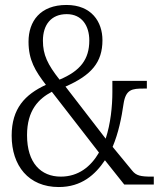

<svg xmlns="http://www.w3.org/2000/svg" viewBox="-20 -744 647 774"><path d="M217 10C309 10 364 -40 403 -98L481 0H600V-32H591C547 -32 529 -36 513 -56L434 -152C458 -209 470 -270 478 -325C487 -384 512 -387 560 -387H572V-418H433V-373C433 -316 426 -246 406 -185L244 -395C349 -441 393 -493 393 -582C393 -656 349 -724 248 -724C142 -724 95 -658 95 -576C95 -502 122 -458 165 -402C81 -363 27 -307 27 -197C27 -76 95 10 217 10ZM220 -423C172 -484 153 -523 153 -580C153 -644 186 -687 249 -687C311 -687 340 -639 340 -581C340 -505 304 -458 220 -423ZM225 -32C145 -32 89 -87 89 -199C89 -300 136 -346 189 -374L379 -129C346 -72 296 -32 225 -32Z"/></svg>

Font: Noto Serif Sinhala Condensed Light
Style: Regular
Weight: 300
Width: 3
Designer: Jelle Bosma - Monotype Design Team
Foundry: Monotype Imaging Inc.
Version: Version 2.007